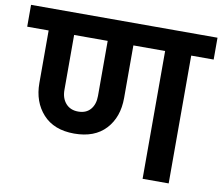

<svg xmlns="http://www.w3.org/2000/svg" viewBox="-101 -838 1083 935"><g transform="rotate(10 440.0 -370.0)"><path d="M377 -360V-632H211V-360Q211 -319 233.5 -293.5Q256 -268 295 -268Q334 -268 355.5 -293Q377 -318 377 -360ZM-21 -632V-740H901V-632H790V0H661V-632H504V-372Q504 -277 449.5 -218Q395 -159 294 -159Q194 -159 139.5 -219Q85 -279 85 -372V-632Z"/></g></svg>

Font: SVN-Poppins SemiBold
Style: Regular
Weight: 600
Designer: Ninad Kale (Devanagari), Jonny Pinhorn (Latin)
Foundry: Indian Type Foundry
Version: Version 3.002 2017